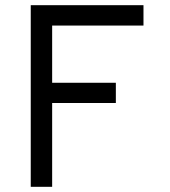

<svg xmlns="http://www.w3.org/2000/svg" viewBox="-20 -720 656 740"><path d="M98.5 0V-700H533V-621.5H181V-401H426.5V-323H181V0Z"/></svg>

Font: Overpass Mono
Style: Regular
Weight: 400
Designer: Delve Withrington, Dave Bailey
Foundry: Delve Fonts LLC
Version: Version 4.000